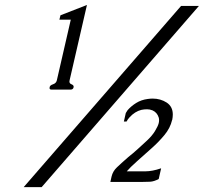

<svg xmlns="http://www.w3.org/2000/svg" viewBox="-20 -727 820 772"><path d="M75.2 25.4 708 -703.1H779.8L147.5 25.4ZM179.7 -376V-377Q181.2 -384.3 193.4 -388.2Q205.6 -392.1 208.5 -403.8L264.6 -647.9H218.8L223.1 -665.5L329.6 -707L259.8 -403.8Q256.8 -392.1 267.3 -388.2Q277.8 -384.3 275.9 -376Q273.9 -366.7 263.7 -366.7H187Q179.2 -366.7 179.2 -373Q179.2 -374.5 179.7 -376ZM423.8 4.4 428.7 -17.6Q433.6 -38.6 450.2 -54.2Q464.8 -68.4 496.1 -95.7Q514.2 -109.9 532.2 -126.2Q550.3 -142.6 570.8 -161.6Q591.3 -180.7 603 -199.7Q614.7 -218.8 618.2 -231.9Q621.1 -244.6 618.2 -254.4Q611.8 -274.9 593.3 -283.2Q582.5 -287.6 571.3 -287.6Q559.6 -287.6 548.3 -285.2Q522.5 -278.8 501 -255.4Q493.7 -247.6 488.8 -238.3H478L485.8 -272.5Q489.7 -279.3 493.2 -284.2Q507.3 -300.3 527.6 -313Q547.9 -325.7 574.2 -329.1Q584.5 -330.6 593.8 -330.6Q625.5 -330.6 650.4 -314.5Q674.8 -298.3 674.8 -266.6Q674.8 -256.3 672.4 -244.6L671.9 -244.1Q664.6 -212.4 641.4 -184.3Q618.2 -156.2 589.6 -130.9Q561 -105.5 531.7 -79.3Q502.4 -53.2 489.7 -38.1H564.5Q592.3 -38.1 627.9 -50.3L618.2 -7.3Q599.1 2.9 583.5 3.7Q567.9 4.4 555.2 4.4Z"/></svg>

Font: Caudex
Style: Bold
Weight: 700
Italic angle: -13°
Version: Version 1.04